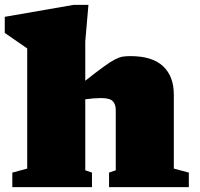

<svg xmlns="http://www.w3.org/2000/svg" viewBox="-22 -767 820 787"><path d="M355 0H28.5V-59.5L89.5 -76V-568.5L-2.5 -632V-698L279.5 -747H340.5L327.5 -597V-436Q374.5 -473 402.8 -493.5Q431 -514 448.8 -523.2Q466.5 -532.5 480.5 -534.8Q494.5 -537 512.5 -537Q602.5 -537 646.5 -495.5Q690.5 -454 690.5 -379.5V-76L752 -59.5V0H425V-59.5L452.5 -69V-315.5Q452.5 -339.5 440.2 -352.2Q428 -365 392.5 -365Q363 -365 327.5 -360V-69L355 -59.5Z"/></svg>

Font: Newsreader 6pt ExtraBold
Style: Regular
Weight: 800
Designer: Hugues Gentile
Foundry: Production Type
Version: Version 1.003; ttfautohint (v1.8.3)